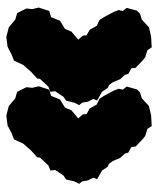

<svg xmlns="http://www.w3.org/2000/svg" viewBox="35 -566 511 622"><g transform="rotate(90 291.0 -254.5)"><path d="M293 -204 275 -177 277 -162 260 -155 235 -128 234 -119 212 -99 190 -74 176 -44 156 -36 131 -23 99 -19 68 -27 43 -48 22 -54 7 -84 9 -103 4 -124 15 -158 35 -164 47 -193 73 -209 82 -230 108 -252 95 -267 94 -279 76 -289 63 -312 44 -321 33 -339 18 -367 12 -383 15 -396 5 -409 14 -442 24 -452 43 -458 68 -481 98 -488 133 -490 142 -476 165 -469 176 -460 199 -438 201 -424 219 -414 222 -403 236 -388 246 -364 255 -352 265 -347 277 -329 305 -313 300 -301 309 -283 312 -265 320 -255 312 -239 306 -213ZM548 -204 530 -177 532 -162 515 -155 490 -128 489 -119 467 -99 445 -74 431 -44 411 -36 386 -23 354 -19 323 -27 298 -48 277 -54 262 -84 264 -103 259 -124 270 -158 290 -164 302 -193 328 -209 337 -230 363 -252 350 -267 349 -279 331 -289 318 -312 299 -321 288 -339 273 -367 267 -383 270 -396 260 -409 269 -442 279 -452 298 -458 323 -481 353 -488 388 -490 397 -476 420 -469 431 -460 454 -438 456 -424 474 -414 477 -403 491 -388 501 -364 510 -352 520 -347 532 -329 560 -313 555 -301 564 -283 567 -265 575 -255 567 -239 561 -213Z"/></g></svg>

Font: Winky Rough Black
Style: Regular
Weight: 900
Designer: Simon Atzbach
Foundry: typofactur
Version: Version 1.206; ttfautohint (v1.8.4.7-5d5b)